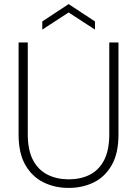

<svg xmlns="http://www.w3.org/2000/svg" viewBox="-20 -908 671 940"><path d="M316 12Q248 12 192.5 -15.5Q137 -43 104 -100.5Q71 -158 71 -249V-700H116V-251Q116 -172 142 -123.5Q168 -75 213.5 -52.5Q259 -30 316 -30Q375 -30 419.5 -52.5Q464 -75 489.5 -123.5Q515 -172 515 -251V-700H560V-249Q560 -158 527.5 -100.5Q495 -43 440 -15.5Q385 12 316 12ZM187 -763V-803L316 -888L445 -803V-763L316 -847Z"/></svg>

Font: DM Sans 9pt ExtraLight
Style: Regular
Weight: 250
Version: Version 4.004;gftools[0.9.30]